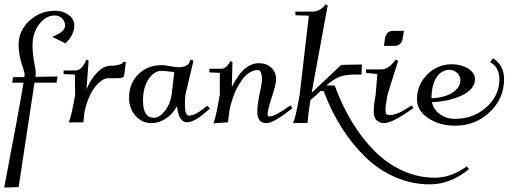

<svg xmlns="http://www.w3.org/2000/svg" viewBox="-43 -552 2322 876"><path d="M-23.4 303.7 -22.5 296.9Q42 -40 64.5 -174.8H12.7L16.6 -200.2H67.4Q69.3 -207 69.3 -210.9Q69.3 -223.6 60.5 -247.1Q42 -297.9 42 -348.6Q42 -412.1 91.3 -457.5Q140.6 -502.9 209 -502.9Q244.1 -502.9 270 -483.9Q295.9 -464.8 295.9 -436.5Q295.9 -392.6 255.9 -354.5L195.3 -383.8L206.1 -388.7Q231.4 -400.4 242.7 -411.1Q253.9 -421.9 253.9 -435.5Q253.9 -454.1 240.2 -467.8Q226.6 -481.4 207 -481.4Q166 -481.4 135.7 -441.4Q105.5 -401.4 105.5 -344.7Q105.5 -305.7 114.3 -259.8Q120.1 -232.4 120.1 -217.8Q120.1 -209 118.2 -201.2L219.7 -203.1L214.8 -174.8H114.3L42 301.8Z M247.1 -213.9V-230.5H301.8Q329.1 -230.5 348.6 -274.4L350.6 -280.3L361.3 -275.4L351.6 -144.5Q372.1 -193.4 401.9 -222.7Q431.6 -252 460.9 -252Q475.6 -252 488.8 -254.4Q502 -256.8 509.3 -259.8Q516.6 -262.7 516.6 -264.6L517.6 -269.5H531.2L523.4 -208Q521.5 -195.3 496.1 -195.3H450.2Q428.7 -195.3 402.8 -169.4Q377 -143.6 359.4 -98.6Q347.7 -69.3 341.8 -35.2Q337.9 -3.9 337.9 0V5.9L270.5 6.8L273.4 -1Q283.2 -24.4 299.8 -119.1L298.8 -211.9Z M609.4 -92.8Q609.4 -14.6 659.2 -14.6Q684.6 -14.6 709 -45.4Q733.4 -76.2 740.2 -120.1L752 -223.6Q743.2 -223.6 731.4 -225.6Q708 -228.5 693.4 -228.5Q660.2 -228.5 634.8 -190.9Q609.4 -153.3 609.4 -92.8ZM545.9 -105.5Q545.9 -171.9 588.4 -213.4Q630.9 -254.9 695.3 -254.9Q709 -254.9 740.2 -249Q761.7 -245.1 768.6 -245.1Q790 -245.1 802.2 -250.5Q814.5 -255.9 818.4 -261.7Q822.3 -267.6 826.2 -280.3L839.8 -275.4L802.7 -119.1Q800.8 -100.6 800.8 -73.2Q800.8 -24.4 819.3 -24.4Q848.6 -24.4 902.3 -69.3L915 -57.6Q847.7 5.9 810.5 5.9Q772.5 5.9 764.6 -67.4Q746.1 -33.2 714.4 -11.7Q682.6 9.8 648.4 9.8Q604.5 9.8 575.2 -23.9Q545.9 -57.6 545.9 -105.5Z M912.1 -221.7V-238.3H966.8Q989.3 -238.3 1004.9 -268.6L1006.8 -273.4L1017.6 -268.6L1014.6 -154.3Q1018.6 -164.1 1026.4 -177.2Q1034.2 -190.4 1049.8 -212.4Q1065.4 -234.4 1088.9 -249Q1112.3 -263.7 1137.7 -263.7Q1172.9 -263.7 1194.8 -243.2Q1216.8 -222.7 1216.8 -190.4Q1216.8 -168.9 1200.2 -118.2Q1177.7 -50.8 1177.7 -30.3Q1177.7 -20.5 1185.5 -20.5Q1211.9 -20.5 1282.2 -71.3L1291 -58.6Q1206.1 9.8 1172.9 9.8Q1130.9 9.8 1130.9 -43Q1130.9 -69.3 1140.6 -120.1L1150.4 -168.9Q1152.3 -179.7 1152.3 -190.4Q1152.3 -209 1147.5 -220.7Q1142.6 -232.4 1133.8 -232.4Q1112.3 -232.4 1092.8 -219.2Q1073.2 -206.1 1060.1 -186Q1046.9 -166 1040.5 -154.3Q1034.2 -142.6 1030.3 -134.8Q1010.7 -85 1003.9 -48.8Q999 -6.8 998 0V5.9L930.7 10.7L933.6 2Q942.4 -19.5 960 -120.1V-219.7Z M1293.9 9.8 1296.9 2Q1307.6 -23.4 1324.2 -120.1L1366.2 -480.5L1304.7 -482.4V-499H1380.9Q1418 -499 1442.4 -532.2L1452.1 -527.3L1378.9 -128.9L1512.7 -254.9Q1525.4 -256.8 1551.8 -256.8L1608.4 -257.8L1606.4 -211.9H1579.1Q1536.1 -211.9 1509.8 -202.6Q1483.4 -193.4 1454.1 -168.9L1446.3 -162.1H1483.4L1485.4 -158.2Q1518.6 -68.4 1564.5 6.8Q1610.4 82 1667.5 138.7Q1724.6 195.3 1794.9 227.1Q1865.2 258.8 1941.4 258.8Q2014.6 258.8 2086.9 207L2096.7 219.7Q2011.7 289.1 1918 289.1Q1836.9 289.1 1761.7 256.8Q1686.5 224.6 1626 166.5Q1565.4 108.4 1516.6 31.7Q1467.8 -44.9 1433.6 -136.7H1418.9Q1404.3 -123 1395.5 -114.3Q1382.8 -102.5 1373 -94.7Q1363.3 -30.3 1360.4 2.9V8.8Z M1709 -342.8 1712.9 -373Q1717.8 -411.1 1750 -411.1H1799.8L1793 -370.1Q1791 -358.4 1781.2 -350.6Q1771.5 -342.8 1758.8 -342.8ZM1627 -219.7V-235.4H1698.2Q1729.5 -236.3 1759.8 -276.4L1762.7 -280.3L1773.4 -274.4L1724.6 -119.1Q1715.8 -67.4 1715.8 -49.8Q1715.8 -35.2 1719.7 -31.2Q1723.6 -27.3 1737.3 -27.3Q1772.5 -27.3 1834 -71.3L1843.8 -59.6Q1748 9.8 1709 9.8Q1690.4 9.8 1676.3 -2.4Q1662.1 -14.6 1662.1 -43Q1662.1 -71.3 1670.9 -120.1L1678.7 -213.9Z M1859.4 -98.6Q1859.4 -165 1906.2 -211.9Q1953.1 -258.8 2018.6 -258.8Q2060.5 -258.8 2092.3 -239.3Q2124 -219.7 2124 -190.4Q2124 -145.5 2065.4 -117.2Q2006.8 -88.9 1927.7 -85.9Q1934.6 -52.7 1963.9 -31.2Q1993.2 -9.8 2033.2 -9.8Q2117.2 -9.8 2176.3 -63Q2235.4 -116.2 2235.4 -190.4Q2235.4 -245.1 2193.4 -268.6L2206.1 -286.1Q2256.8 -255.9 2256.8 -190.4Q2256.8 -102.5 2191.4 -40.5Q2126 21.5 2033.2 21.5Q1961.9 21.5 1910.6 -13.2Q1859.4 -47.9 1859.4 -98.6ZM1925.8 -103.5Q1986.3 -106.4 2022 -129.9Q2057.6 -153.3 2057.6 -186.5Q2057.6 -205.1 2043 -219.2Q2028.3 -233.4 2007.8 -233.4Q1970.7 -233.4 1948.2 -198.2Q1925.8 -163.1 1925.8 -103.5Z"/></svg>

Font: Kleymisska
Style: Regular
Weight: 500
Italic angle: -8°
Designer: gluk
Foundry: gluk
Version: Version 0.298